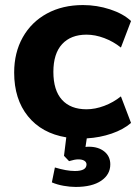

<svg xmlns="http://www.w3.org/2000/svg" viewBox="-20 -540 549 759"><path d="M323 7 318 41Q323 40 331 40Q369 40 392.5 59Q416 78 416 110Q416 150 380 174.5Q344 199 279 199Q257 199 231.5 194.5Q206 190 185 181L197 122Q243 136 276 136Q322 136 322 110Q322 101 313.5 95.5Q305 90 289 90Q276 90 253 97L233 76L242 3Q145 -13 90.5 -80.5Q36 -148 36 -253Q36 -332 70 -392.5Q104 -453 165.5 -486.5Q227 -520 308 -520Q363 -520 415 -503Q467 -486 498 -457L458 -352Q428 -376 392 -389.5Q356 -403 322 -403Q260 -403 225.5 -365.5Q191 -328 191 -256Q191 -183 225 -145.5Q259 -108 322 -108Q356 -108 392 -121.5Q428 -135 458 -159L498 -54Q468 -28 421.5 -12Q375 4 323 7Z"/></svg>

Font: Muli ExtraBold
Style: Regular
Weight: 800
Designer: Vernon Adams
Foundry: Vernon Adams
Version: Version 2.000